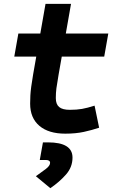

<svg xmlns="http://www.w3.org/2000/svg" viewBox="-20 -694 626 1011"><path d="M323.7 9.8Q235.8 9.8 187.3 -31.5Q138.7 -72.8 138.7 -148.4Q138.7 -170.9 139.9 -191.7Q141.1 -212.4 144.5 -238Q147.9 -263.7 154.3 -301.3L219.7 -673.8H354L288.6 -301.3Q280.3 -253.9 277.1 -229.5Q273.9 -205.1 273.9 -177.7Q273.9 -145 291.5 -130.4Q309.1 -115.7 347.7 -115.7Q384.3 -115.7 412.1 -120.6Q439.9 -125.5 478 -137.7L502 -21.5Q463.9 -8.8 421.4 0.5Q378.9 9.8 323.7 9.8ZM55.2 -396 76.7 -517.6H550.3L528.8 -396ZM245.1 296.9 168.9 233.9Q199.2 212.4 221.4 195.6Q243.7 178.7 243.7 163.6Q243.7 148.4 221.2 148.4H189.5L206.1 55.7H232.9Q361.8 55.7 361.8 135.7Q361.8 186 327.6 224.9Q293.5 263.7 245.1 296.9Z"/></svg>

Font: Cascadia Code PL
Style: Italic
Weight: 400
Italic angle: -10°
Monospace: yes
Designer: Aaron Bell
Foundry: Saja Typeworks
Version: Version 2404.023